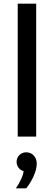

<svg xmlns="http://www.w3.org/2000/svg" viewBox="-20 -740 298 1040"><path d="M176 0H76V-720H176ZM122 280H66Q82 257 93.5 232.5Q105 208 108 187Q91 182 80.5 168.5Q70 155 70 137Q70 115 85 100Q100 85 122 85Q147 85 163 102.5Q179 120 179 146Q179 177 162 214.5Q145 252 122 280Z"/></svg>

Font: Wix Madefor Text Medium
Style: Regular
Weight: 500
Designer: Dalton Maag Ltd
Foundry: Dalton Maag Ltd
Version: Version 3.100